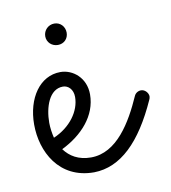

<svg xmlns="http://www.w3.org/2000/svg" viewBox="-53 -406 416 468"><g transform="rotate(-10 154.5 -172.0)"><path d="M77 -54C128 -79 167 -121 167 -174C167 -215 136 -240 105 -240C54 -240 20 -190 20 -125C20 -58 57 15 144 15C210 14 263 -38 307 -136C308 -138 309 -141 309 -144C309 -152 301 -162 291 -162C284 -162 277 -158 274 -151C247 -90 207 -22 143 -22C112 -22 91 -35 77 -54ZM62 -85C59 -97 57 -111 57 -123C57 -161 71 -204 105 -204C118 -204 130 -193 130 -174C130 -139 104 -103 62 -85ZM137 -332C137 -347 126 -359 111 -359C96 -359 84 -347 84 -332C84 -317 96 -306 111 -306C126 -306 137 -317 137 -332Z"/></g></svg>

Font: Sacramento
Style: Regular
Weight: 400
Designer: Astigmatic (AOETI)
Foundry: Astigmatic (AOETI)
Version: Version 1.000